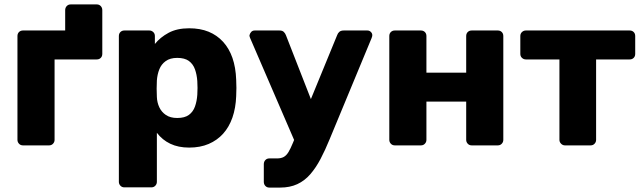

<svg xmlns="http://www.w3.org/2000/svg" viewBox="-20 -658 2909 869"><path d="M418 -638Q429 -638 436 -630.5Q443 -623 443 -612V-414Q443 -403 436 -396Q429 -389 418 -389H227V-25Q227 -15 220 -7.5Q213 0 202 0H84Q73 0 66 -7.5Q59 -15 59 -25V-495Q59 -506 66 -513Q73 -520 84 -520H275V-612Q275 -623 282 -630.5Q289 -638 300 -638Z M543 190Q532 190 525 182.5Q518 175 518 165V-495Q518 -506 525 -513Q532 -520 543 -520H656Q666 -520 673.5 -513Q681 -506 681 -495V-459Q705 -489 743 -509.5Q781 -530 836 -530Q886 -530 924 -514.5Q962 -499 989.5 -469Q1017 -439 1032 -396Q1047 -353 1049 -297Q1050 -277 1050 -260Q1050 -243 1049 -223Q1047 -169 1032 -126Q1017 -83 990 -53Q963 -23 924.5 -6.5Q886 10 836 10Q787 10 750.5 -7.5Q714 -25 690 -57V165Q690 175 683 182.5Q676 190 665 190ZM782 -124Q816 -124 835 -138Q854 -152 862.5 -176Q871 -200 873 -229Q875 -260 873 -291Q871 -320 862.5 -344Q854 -368 835 -382Q816 -396 782 -396Q750 -396 730 -381.5Q710 -367 701 -344Q692 -321 690 -294Q689 -275 689 -257Q689 -239 690 -219Q691 -194 701 -172.5Q711 -151 731 -137.5Q751 -124 782 -124Z M1199 191Q1188 191 1181 183.5Q1174 176 1174 165V85Q1174 74 1181 66.5Q1188 59 1199 59H1234Q1252 59 1264 52.5Q1276 46 1285.5 30.5Q1295 15 1306 -12L1506 -499Q1509 -508 1516 -514Q1523 -520 1536 -520H1643Q1652 -520 1658.5 -513.5Q1665 -507 1665 -499Q1665 -497 1664.5 -494Q1664 -491 1662 -486L1472 -28Q1452 21 1431 61Q1410 101 1384.5 130.5Q1359 160 1325.5 175.5Q1292 191 1248 191ZM1317 -11 1112 -486Q1109 -493 1109 -498Q1111 -507 1117 -513.5Q1123 -520 1133 -520H1245Q1258 -520 1264.5 -513.5Q1271 -507 1274 -499L1417 -133Z M1767 0Q1756 0 1749 -7.5Q1742 -15 1742 -25V-495Q1742 -506 1749 -513Q1756 -520 1767 -520H1885Q1896 -520 1903 -513Q1910 -506 1910 -495V-329H2090V-495Q2090 -506 2097 -513Q2104 -520 2115 -520H2233Q2244 -520 2251 -513Q2258 -506 2258 -495V-25Q2258 -15 2251 -7.5Q2244 0 2233 0H2115Q2104 0 2097 -7.5Q2090 -15 2090 -25V-198H1910V-25Q1910 -15 1903 -7.5Q1896 0 1885 0Z M2537 0Q2527 0 2519.5 -7.5Q2512 -15 2512 -25V-389H2360Q2350 -389 2342.5 -396Q2335 -403 2335 -414V-495Q2335 -506 2342.5 -513Q2350 -520 2360 -520H2830Q2841 -520 2848 -513Q2855 -506 2855 -495V-414Q2855 -403 2848 -396Q2841 -389 2830 -389H2678V-25Q2678 -15 2671 -7.5Q2664 0 2653 0Z"/></svg>

Font: DVN-Rubik
Style: Bold
Weight: 700
Designer: Hubert and Fischer
Foundry: Hubert & Fischer
Version: Version 2.102